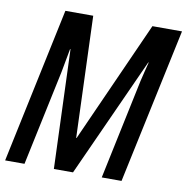

<svg xmlns="http://www.w3.org/2000/svg" viewBox="-81 -791 847 869"><g transform="rotate(10 342.5 -357.0)"><path d="M-1 0 150 -714H278L298 -156H300L550 -714H686L534 0H443L540 -460Q545 -481 550.5 -503.5Q556 -526 562 -549H560L311 0H223L203 -547H201Q195 -517 190.5 -490.5Q186 -464 181 -439L88 0Z"/></g></svg>

Font: Noto Sans ExtraCondensed Medium
Style: Italic
Weight: 500
Width: 2
Italic angle: -12°
Designer: Monotype Design Team
Foundry: Monotype Imaging Inc.
Version: Version 2.013; ttfautohint (v1.8.4.7-5d5b)